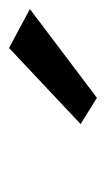

<svg xmlns="http://www.w3.org/2000/svg" viewBox="75 -817 234 424"><g transform="rotate(-90 192.0 -605.0)"><path d="M384 -656 298 -702 130 -544 188 -508Z"/></g></svg>

Font: Jost* 500 Medium Italic
Style: Italic
Weight: 500
Italic angle: -10°
Version: Version 3.200; ttfautohint (v0.97) -l 8 -r 50 -G 200 -x 14 -